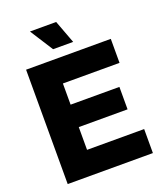

<svg xmlns="http://www.w3.org/2000/svg" viewBox="-166 -1043 974 1150"><g transform="rotate(-20 320.5 -468.0)"><path d="M64 -729H604V-576H243V-441H554V-298H243V-153H607V0H64ZM164 -936H331L386 -789H258Z"/></g></svg>

Font: Mona Sans ExtraBold
Style: Regular
Weight: 800
Designer: Deni Anggara
Foundry: GitHub
Version: Version 2.000